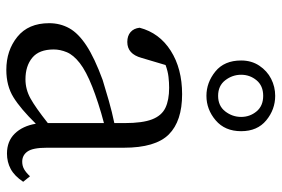

<svg xmlns="http://www.w3.org/2000/svg" viewBox="-158 -696 869 592"><g transform="rotate(90 276.0 -400.5)"><path d="M276 -778Q245 -778 228 -757.5Q211 -737 211 -710Q211 -683 228 -661Q245 -639 276 -639Q307 -639 324 -661Q341 -683 341 -710Q341 -737 324 -757.5Q307 -778 276 -778ZM276 -603Q235 -603 201 -630.5Q167 -658 167 -710Q167 -742 183 -766Q199 -790 223.5 -802.5Q248 -815 276 -815Q318 -815 351.5 -787.5Q385 -760 385 -710Q385 -660 351.5 -631.5Q318 -603 276 -603ZM360 -114V-287Q329 -279 298.5 -269Q268 -259 248 -251Q200 -232 175 -212.5Q150 -193 141.5 -172.5Q133 -152 133 -132Q133 -87 158.5 -66Q184 -45 225 -45Q256 -45 284 -60.5Q312 -76 360 -114ZM524 -59 541 -38Q523 -11 501.5 0.5Q480 12 454 12Q416 12 392.5 -12Q369 -36 362 -77Q316 -30 280.5 -8Q245 14 196 14Q136 14 94 -20Q52 -54 52 -118Q52 -152 67.5 -180Q83 -208 121 -233Q159 -258 227 -283Q256 -292 291 -302Q326 -312 360 -319V-351Q360 -406 348.5 -435.5Q337 -465 313 -476.5Q289 -488 251 -488Q235 -488 217.5 -486Q200 -484 181 -477L159 -403Q147 -359 110 -359Q91 -359 79.5 -369Q68 -379 66 -397Q82 -458 137 -493Q192 -528 271 -528Q354 -528 395 -487Q436 -446 436 -348V-111Q436 -68 447.5 -51.5Q459 -35 479 -35Q492 -35 502.5 -41Q513 -47 524 -59Z"/></g></svg>

Font: Shippori Mincho TTF
Style: Regular
Weight: 400
Version: Version 2.100